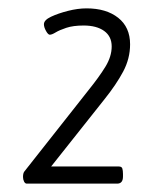

<svg xmlns="http://www.w3.org/2000/svg" viewBox="-20 -789 350 459"><path d="M44 -350Q40 -350 37.5 -355Q35 -360 35 -366Q35 -371 36 -374.5Q37 -378 39 -380L192 -574Q217 -605 232 -629.5Q247 -654 247 -678Q247 -702 229 -715Q211 -728 180 -728Q155 -728 138.5 -722.5Q122 -717 113 -711.5Q104 -706 99 -706Q95 -706 90 -715Q85 -724 85 -731Q85 -741 102 -749Q119 -757 142.5 -763Q166 -769 187 -769Q234 -769 262.5 -746.5Q291 -724 291 -683Q291 -649 274.5 -618Q258 -587 230 -552L84 -368L78 -391H264Q271 -391 272.5 -386Q274 -381 274 -373V-367Q274 -350 260 -350Z"/></svg>

Font: Asap Light
Style: Italic
Weight: 300
Italic angle: -6°
Designer: Pablo Cosgaya
Foundry: Omnibus-Type
Version: Version 3.001